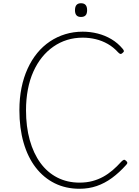

<svg xmlns="http://www.w3.org/2000/svg" viewBox="-20 -1149 858 1188"><path d="M472 19Q387 19 318.5 -15Q250 -49 201 -112.5Q152 -176 126 -266Q100 -356 100 -467Q100 -541 113 -605.5Q126 -670 151 -724.5Q176 -779 210.5 -821Q245 -863 289 -892.5Q333 -922 384 -937.5Q435 -953 492 -953Q539 -953 584.5 -941.5Q630 -930 669.5 -906.5Q709 -883 739 -847Q746 -839 746.5 -833.5Q747 -828 738 -821Q731 -814 724.5 -815.5Q718 -817 710 -826Q682 -857 647 -877Q612 -897 572.5 -906.5Q533 -916 492 -916Q441 -916 395.5 -902Q350 -888 310.5 -860.5Q271 -833 240 -794.5Q209 -756 186.5 -706Q164 -656 152.5 -595.5Q141 -535 141 -467Q141 -365 164 -282.5Q187 -200 230 -141Q273 -82 334.5 -50.5Q396 -19 472 -19Q515 -19 551 -28.5Q587 -38 618 -55Q649 -72 676.5 -95.5Q704 -119 731 -149Q740 -158 746 -160Q752 -162 760 -154Q768 -147 768 -141.5Q768 -136 760 -128Q718 -81 673 -48Q628 -15 578.5 2Q529 19 472 19ZM481 -1044Q462 -1044 453 -1054.5Q444 -1065 444 -1085Q444 -1108 453.5 -1118.5Q463 -1129 481 -1129Q500 -1129 509.5 -1118.5Q519 -1108 519 -1086Q519 -1064 509.5 -1054Q500 -1044 481 -1044Z"/></svg>

Font: Playwrite US Modern Thin
Style: Regular
Weight: 250
Designer: Veronika Burian, José Scaglione
Foundry: TypeTogether
Version: Version 1.003